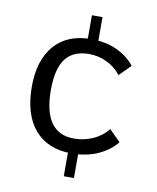

<svg xmlns="http://www.w3.org/2000/svg" viewBox="-85 -796 733 894"><g transform="rotate(10 281.5 -349.5)"><path d="M277 -730H327V-610H277ZM278 -89 326 -90V31H278ZM506 -170Q475 -130 420.5 -105Q366 -80 294 -80Q182 -80 120.5 -151.5Q59 -223 59 -355Q59 -480 120 -550Q181 -620 293 -620Q364 -620 416.5 -595Q469 -570 500 -530L447 -477Q420 -512 380 -531Q340 -550 296 -550Q221 -550 185 -502.5Q149 -455 149 -355Q149 -253 185 -201.5Q221 -150 294 -150Q341 -150 383.5 -169Q426 -188 453 -223Z"/></g></svg>

Font: Moderustic
Style: Regular
Weight: 400
Designer: Tural Alisoy
Foundry: TAFT Foundry
Version: Version 2.120